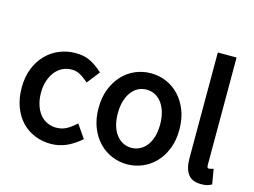

<svg xmlns="http://www.w3.org/2000/svg" viewBox="-101 -901 1453 1100"><g transform="rotate(15 626.0 -350.5)"><path d="M31.2 -242.2Q31.2 -306.2 51.3 -356.2Q71.3 -406.2 105.5 -441.2Q139.6 -476.1 184.8 -494.4Q230 -512.7 279.8 -512.7Q331.5 -512.7 368.4 -493.9Q405.3 -475.1 441.9 -441.4L383.3 -366.2Q350.6 -393.6 329.6 -404.5Q308.6 -415.5 282.7 -415.5Q253.4 -415.5 228.3 -403.3Q203.1 -391.1 185.1 -368.4Q167 -345.7 156.2 -313.7Q145.5 -281.7 145.5 -242.2Q145.5 -202.6 155.8 -170.7Q166 -138.7 183.6 -116.7Q201.2 -94.7 226.3 -82.8Q251.5 -70.8 280.8 -70.8Q312.5 -70.8 338.6 -84Q364.7 -97.2 397.5 -127L451.7 -48.3Q406.7 -9.3 363.8 8.8Q320.8 26.9 273.9 26.9Q223.1 26.9 178.5 8.5Q133.8 -9.8 101.1 -44.4Q68.4 -79.1 49.8 -129.4Q31.2 -179.7 31.2 -242.2Z M486.8 -242.2Q486.8 -306.2 506.3 -356Q525.9 -405.8 558.8 -440.9Q591.8 -476.1 635.3 -494.4Q678.7 -512.7 726.6 -512.7Q774.4 -512.7 817.9 -494.4Q861.3 -476.1 894.3 -440.9Q927.2 -405.8 946.8 -356Q966.3 -306.2 966.3 -242.2Q966.3 -179.2 946.8 -129.2Q927.2 -79.1 894 -44.4Q860.8 -9.8 817.6 8.5Q774.4 26.9 726.6 26.9Q678.7 26.9 635.5 8.5Q592.3 -9.8 559.1 -44.4Q525.9 -79.1 506.3 -129.2Q486.8 -179.2 486.8 -242.2ZM601.1 -242.2Q601.1 -202.1 610.4 -170.4Q619.6 -138.7 636.5 -116.7Q653.3 -94.7 676 -82.8Q698.7 -70.8 726.6 -70.8Q753.9 -70.8 776.9 -82.8Q799.8 -94.7 816.7 -116.7Q833.5 -138.7 842.8 -170.4Q852.1 -202.1 852.1 -242.2Q852.1 -282.2 842.8 -314.2Q833.5 -346.2 816.7 -368.9Q799.8 -391.6 776.9 -403.6Q753.9 -415.5 726.6 -415.5Q698.7 -415.5 676 -403.6Q653.3 -391.6 636.5 -368.9Q619.6 -346.2 610.4 -314.2Q601.1 -282.2 601.1 -242.2Z M1064.5 -726.6H1175.8V-91.8Q1175.8 -77.6 1178.7 -74.2Q1181.6 -70.8 1184.1 -70.8Q1188 -70.8 1190.7 -70.8Q1193.4 -70.8 1213.9 -76.7L1229 12.2Q1210 22 1197.3 24.4Q1184.6 26.9 1166 26.9Q1111.8 26.9 1088.1 -6.1Q1064.5 -39.1 1064.5 -98.1Z"/></g></svg>

Font: Pyidaungsu
Style: Bold
Weight: 700
Designer: Sun Tun
Foundry: MCF
Version: Version 2.005 July 4, 2018; ttfautohint (v1.8.1)